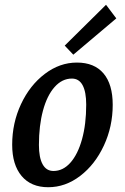

<svg xmlns="http://www.w3.org/2000/svg" viewBox="-20 -772 524 804"><path d="M31 -166Q31 -257 68 -336Q105 -415 167.5 -462.5Q230 -510 302 -510Q375 -510 413.5 -464.5Q452 -419 452 -333Q452 -242 415 -162.5Q378 -83 316 -35.5Q254 12 182 12Q110 12 70.5 -35Q31 -82 31 -166ZM341 -334Q341 -387 326 -415Q311 -443 281 -443Q240 -443 208.5 -407.5Q177 -372 160 -309Q143 -246 143 -165Q143 -112 158.5 -84Q174 -56 204 -56Q244 -56 275 -91Q306 -126 323.5 -189Q341 -252 341 -334ZM251 -581 424 -752 467 -695 287 -543Z"/></svg>

Font: Andada Pro SemiBold
Style: Italic
Weight: 600
Italic angle: -6.99998°
Designer: Carolina Giovagnoli
Foundry: Huerta Tipografica
Version: Version 3.005